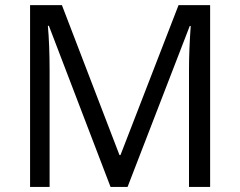

<svg xmlns="http://www.w3.org/2000/svg" viewBox="-20 -734 943 754"><path d="M414.1 0 171.9 -632.8H168Q174.8 -557.6 174.8 -454.1V0H98.1V-713.9H223.1L449.2 -125H453.1L681.2 -713.9H805.2V0H722.2V-460Q722.2 -539.1 729 -631.8H725.1L481 0Z"/></svg>

Font: Samim FD
Style: FD
Weight: 400
Foundry: DejaVu fonts team - Redesigned by Saber Rastikerdar
Version: Version 4.0.5